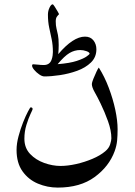

<svg xmlns="http://www.w3.org/2000/svg" viewBox="-20 -665 623 888"><path d="M523.9 -67.4Q523.9 -39.1 521.7 -15.1Q519.5 8.8 510.3 34.2Q484.4 105 417.7 153.8Q351.1 202.6 247.1 202.6Q199.2 202.6 155.5 184.3Q111.8 166 84.2 127.4Q56.6 88.9 56.6 28.3Q56.6 -1 65.7 -34.9Q74.7 -68.8 86.9 -99.4Q99.1 -129.9 109.4 -149.2Q119.6 -168.5 121.6 -168.5Q130.9 -168.5 130.9 -160.2Q130.9 -158.2 121.3 -138.2Q111.8 -118.2 102.3 -87.6Q92.8 -57.1 92.8 -23.4Q92.8 19 119.1 46.9Q145.5 74.7 184.3 88.6Q223.1 102.5 259.8 102.5Q292.5 102.5 331.8 93.8Q371.1 85 407.5 69.6Q443.8 54.2 466.8 34.7Q483.9 20.5 489.5 2.4Q495.1 -15.6 495.1 -25.4Q495.1 -61 479.5 -104.5Q463.9 -147.9 445.3 -186Q431.2 -215.3 418 -238.5Q404.8 -261.7 404.8 -276.4Q404.8 -282.7 411.6 -300Q418.5 -317.4 426.3 -333.7Q434.1 -350.1 437 -352.5Q463.4 -311 482.9 -259.5Q502.4 -208 513.2 -157.5Q523.9 -106.9 523.9 -67.4ZM394.5 -416Q394.5 -423.3 379.6 -428.5Q364.7 -433.6 351.1 -433.6Q324.7 -433.6 301.3 -419.7Q277.8 -405.8 246.6 -368.2Q302.7 -372.6 335 -383.3Q367.2 -394 380.9 -404.1Q394.5 -414.1 394.5 -416ZM425.8 -437Q425.8 -400.4 400.6 -376Q375.5 -351.6 336.9 -337.6Q298.3 -323.7 257.6 -317.6Q216.8 -311.5 185.5 -311.5Q174.8 -311.5 161.4 -320.8Q147.9 -330.1 138.2 -341.8Q128.4 -353.5 128.4 -361.3Q128.4 -367.7 133.8 -367.7Q141.6 -367.7 155.3 -366Q168.9 -364.3 182.6 -364.3Q209.5 -364.3 218.3 -388.2Q222.2 -398.4 223.4 -408.7Q224.6 -418.9 224.6 -424.3Q224.6 -456.5 219 -483.4Q213.4 -510.3 207.5 -537.4Q201.7 -564.5 201.7 -597.2Q201.7 -614.3 209 -629.6Q216.3 -645 223.6 -645Q226.1 -645 233.2 -634Q240.2 -623 246.8 -611.6Q253.4 -600.1 252.9 -599.1Q247.6 -594.2 242.7 -587.2Q237.8 -580.1 237.8 -565.9Q237.8 -546.9 241.2 -533.4Q244.6 -520 248 -503.2Q251.5 -486.3 251.5 -457Q251.5 -447.8 251 -437Q250.5 -426.3 249.5 -414.6Q318.4 -495.6 373 -495.6Q398.4 -495.6 412.1 -478.3Q425.8 -460.9 425.8 -437Z"/></svg>

Font: Rohingya Solluk
Style: Regular
Weight: 400
Designer: SIL International
Foundry: SIL International
Version: Version 1.001